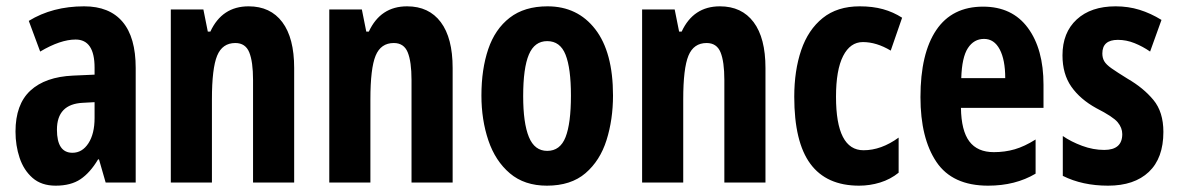

<svg xmlns="http://www.w3.org/2000/svg" viewBox="-20 -577 3725 607"><path d="M246 -557Q326 -557 367.5 -508Q409 -459 409 -362V0H314L293 -73H290Q265 -31 234.5 -10.5Q204 10 156 10Q111 10 83 -14.5Q55 -39 42 -78Q29 -117 29 -161Q29 -247 76 -290.5Q123 -334 211 -338L279 -341V-363Q279 -452 219 -452Q171 -452 107 -414L71 -511Q146 -557 246 -557ZM242 -252Q160 -248 160 -167Q160 -94 209 -94Q240 -94 259.5 -124Q279 -154 279 -204V-254Z M766 -557Q835 -557 872.5 -507Q910 -457 910 -362V0H780V-324Q780 -382 768 -411.5Q756 -441 724 -441Q683 -441 666.5 -401Q650 -361 650 -263V0H520V-547H623L637 -477H645Q682 -557 766 -557Z M1267 -557Q1336 -557 1373.5 -507Q1411 -457 1411 -362V0H1281V-324Q1281 -382 1269 -411.5Q1257 -441 1225 -441Q1184 -441 1167.5 -401Q1151 -361 1151 -263V0H1021V-547H1124L1138 -477H1146Q1183 -557 1267 -557Z M1918 -275Q1918 -199 1897.5 -134Q1877 -69 1831 -29.5Q1785 10 1709 10Q1638 10 1592 -29Q1546 -68 1524 -133Q1502 -198 1502 -275Q1502 -358 1523.5 -421.5Q1545 -485 1591.5 -521Q1638 -557 1711 -557Q1806 -557 1862 -484.5Q1918 -412 1918 -275ZM1634 -273Q1634 -188 1652 -144Q1670 -100 1710 -100Q1751 -100 1768 -143.5Q1785 -187 1785 -275Q1785 -361 1768 -404Q1751 -447 1710 -447Q1670 -447 1652 -404.5Q1634 -362 1634 -273Z M2256 -557Q2325 -557 2362.5 -507Q2400 -457 2400 -362V0H2270V-324Q2270 -382 2258 -411.5Q2246 -441 2214 -441Q2173 -441 2156.5 -401Q2140 -361 2140 -263V0H2010V-547H2113L2127 -477H2135Q2172 -557 2256 -557Z M2696 10Q2593 10 2542 -59Q2491 -128 2491 -271Q2491 -354 2513 -418.5Q2535 -483 2581 -520Q2627 -557 2698 -557Q2739 -557 2771.5 -548Q2804 -539 2832 -521L2796 -417Q2751 -444 2708 -444Q2668 -444 2645.5 -400Q2623 -356 2623 -271Q2623 -102 2710 -102Q2766 -102 2821 -142V-31Q2795 -10 2762.5 0Q2730 10 2696 10Z M3088 -556Q3180 -556 3229.5 -489Q3279 -422 3279 -309V-236H3018Q3019 -164 3044.5 -130Q3070 -96 3122 -96Q3157 -96 3188 -105Q3219 -114 3254 -136V-28Q3190 10 3104 10Q2991 10 2940.5 -65Q2890 -140 2890 -270Q2890 -408 2940 -482Q2990 -556 3088 -556ZM3091 -454Q3059 -454 3040 -425Q3021 -396 3019 -330H3158Q3158 -388 3140.5 -421Q3123 -454 3091 -454Z M3658 -160Q3658 -77 3612 -33.5Q3566 10 3483 10Q3402 10 3340 -21V-147Q3366 -129 3401 -116Q3436 -103 3471 -103Q3528 -103 3528 -153Q3528 -173 3513.5 -190.5Q3499 -208 3446 -235Q3395 -263 3367 -303Q3339 -343 3339 -402Q3339 -474 3384 -515.5Q3429 -557 3507 -557Q3547 -557 3582.5 -546Q3618 -535 3652 -514L3616 -414Q3593 -430 3567 -440.5Q3541 -451 3514 -451Q3465 -451 3465 -408Q3465 -394 3471 -383.5Q3477 -373 3494 -361Q3511 -349 3545 -328Q3595 -299 3626.5 -261Q3658 -223 3658 -160Z"/></svg>

Font: Noto Sans Arabic ExtCond
Style: Bold
Weight: 700
Width: 2
Designer: Monotype Design Team, Nadine Chahine, Nizar Qandah and Khaled Hosny
Foundry: Monotype Imaging Inc.
Version: Version 2.012; ttfautohint (v1.8.4.7-5d5b)